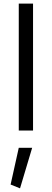

<svg xmlns="http://www.w3.org/2000/svg" viewBox="-20 -726 287 1068"><path d="M84.4 96.1 39 300.5 91.4 321.7 158.9 96.1ZM163.8 0V-706.1H84.4V0Z"/></svg>

Font: Estedad VF
Style: Regular
Weight: 100
Designer: Amin Abedi
Version: Version 7.3